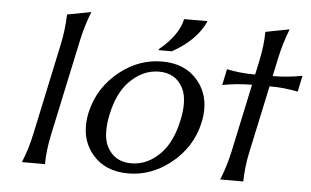

<svg xmlns="http://www.w3.org/2000/svg" viewBox="-53 -844 1512 934"><g transform="rotate(5 703.5 -376.5)"><path d="M84 0Q111.8 -65.9 127.9 -143.6L223.1 -589.8Q237.8 -659.2 240.2 -734.4L356.9 -756.8Q327.6 -680.7 314 -614.7L213.4 -143.6Q196.8 -66.4 196.8 0Z M922.9 -761.7 921.9 -756.8Q879.4 -665 763.7 -600.6H698.7L699.7 -605.5Q792.5 -681.6 809.6 -761.7ZM603 9.8Q491.7 9.8 429.7 -62.5Q378.9 -121.6 378.9 -203.1Q378.9 -236.3 386.2 -268.6Q414.6 -394.5 517.6 -474.6Q610.4 -546.9 721.2 -546.9Q833 -546.9 894.5 -474.6Q945.3 -415.5 945.3 -334Q945.3 -301.8 938 -268.6Q911.1 -143.6 806.6 -62.5Q713.4 9.8 603 9.8ZM613.8 -40.5Q695.3 -40.5 759.8 -108.9Q812 -165 834.5 -268.6Q844.2 -313 844.2 -349.1Q844.2 -396.5 827.6 -428.2Q792 -496.6 710.4 -496.6Q629.4 -496.6 564 -428.2Q511.2 -373 488.8 -268.6Q479.5 -225.6 479.5 -187.5Q479.5 -140.1 496.1 -108.9Q532.7 -40.5 613.8 -40.5Z M1052.2 0Q1080.1 -67.9 1096.2 -143.6L1166.5 -472.2H1161.6Q1094.2 -472.2 1022 -458.5L1038.6 -537.1Q1104.5 -523.4 1172.4 -523.4H1177.2L1191.4 -589.8Q1208.5 -669.9 1208.5 -734.4L1325.2 -756.8Q1296.9 -684.1 1282.2 -614.7L1262.7 -523.4H1267.6Q1334 -523.4 1407.2 -537.1L1390.6 -458.5Q1322.8 -472.2 1256.8 -472.2H1252L1181.6 -143.6Q1166 -70.3 1165 0Z"/></g></svg>

Font: Classica
Style: Book Oblique
Weight: 400
Italic angle: -12°
Designer: Wojciech Kalinowski "wmk69" (wmk69@o2.pl)
Foundry: Wojciech Kalinowski "wmk69" (wmk69@o2.pl)
Version: Version 2.1.1; 2021-05-14